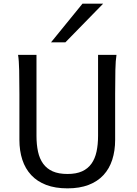

<svg xmlns="http://www.w3.org/2000/svg" viewBox="-20 -1011 743 1043"><path d="M612.8 -712.9Q607.9 -683.6 606.7 -630.1Q605.5 -576.7 605.5 -500.5V-251.5Q605.5 -191.9 589.8 -143.3Q574.2 -94.7 542.2 -60.1Q510.3 -25.4 461.4 -6.6Q412.6 12.2 346.7 12.2Q279.8 12.2 230.7 -6.6Q181.6 -25.4 149.4 -60.1Q117.2 -94.7 101.3 -143.3Q85.4 -191.9 85.4 -251.5V-500.5Q85.4 -572.8 84.2 -628.2Q83 -683.6 78.1 -712.9H178.2V-273.4Q178.2 -225.6 186.5 -187.3Q194.8 -148.9 214.4 -121.8Q233.9 -94.7 266.1 -80.3Q298.3 -65.9 346.7 -65.9Q394 -65.9 425.8 -80.3Q457.5 -94.7 476.8 -121.8Q496.1 -148.9 504.4 -187.3Q512.7 -225.6 512.7 -273.4V-712.9ZM540.5 -991.2 335.4 -781.2H257.3L428.2 -991.2Z"/></svg>

Font: Andika Compact
Style: Regular
Weight: 400
Designer: Victor Gaultney, Annie Olsen, Julie Remington, Don Collingsworth, Eric Hays, Becca Hirsbrunner
Foundry: SIL International
Version: Version 5.000 ; LnSpcTght